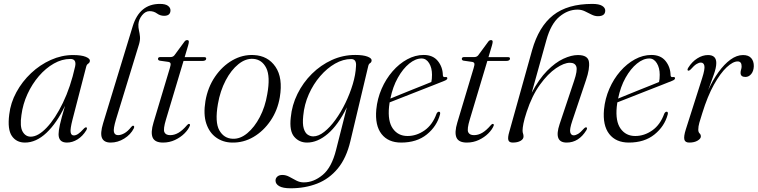

<svg xmlns="http://www.w3.org/2000/svg" viewBox="-20 -740 3978 1008"><path d="M360.5 -111.5Q348 -62.5 350.8 -45.8Q353.5 -29 367.5 -29Q378 -29 390 -36.8Q402 -44.5 420 -64.5Q429 -73.5 434 -71Q439.5 -68 433 -56Q414 -25 387 -8.2Q360 8.5 331.5 8.5Q287.5 8.5 287.5 -35.5Q287.5 -53.5 294.5 -85.5Q301.5 -117.5 321.5 -184.5Q278 -93.5 223.8 -42.5Q169.5 8.5 111 8.5Q66 8.5 42.2 -26.2Q18.5 -61 28.5 -139Q35.5 -200 66 -256Q96.5 -312 143.2 -356Q190 -400 247 -425.5Q304 -451 363.5 -451Q407 -451 429.8 -441.8Q452.5 -432.5 452 -421Q451.5 -411.5 443.5 -406.2Q435.5 -401 433 -391.5ZM92.5 -136Q83.5 -75.5 98.8 -49Q114 -22.5 141.5 -22.5Q180 -22.5 225 -69.8Q270 -117 310.2 -200Q350.5 -283 374.5 -391.5Q382.5 -430.5 349.5 -430.5Q305 -430.5 262.5 -406.2Q220 -382 184.2 -340.5Q148.5 -299 124.2 -246.2Q100 -193.5 92.5 -136Z M819.5 -719.5Q848.5 -719.5 861.8 -709.5Q875 -699.5 875 -686Q875 -657 841.5 -657Q821 -657 804.2 -669.2Q787.5 -681.5 765.5 -681.5Q743.5 -681.5 726 -660Q708.5 -638.5 706.5 -612Q706 -595.5 709.5 -580.5Q713 -565.5 714.8 -548Q716.5 -530.5 710 -508L589 -113Q574 -63 578.2 -46.8Q582.5 -30.5 600 -30.5Q615 -30.5 633 -40.5Q651 -50.5 669.5 -74Q675.5 -81 680 -80Q687.5 -78 682.5 -66Q666 -33.5 632.2 -12.5Q598.5 8.5 561 8.5Q526 8.5 515.5 -15.5Q505 -39.5 521.5 -93.5L677 -603Q713 -719.5 819.5 -719.5Z M864.5 -415 818.5 -421.5Q809.5 -423.5 809.5 -431Q809.5 -440.5 822.5 -440.5H875.5Q888 -440.5 895.5 -449.5L948.5 -521.5Q954 -529.5 963 -529.5Q971.5 -529.5 971.5 -520.5Q971.5 -514.5 967.5 -500.5L949.5 -440H1052.5Q1062.5 -440 1062.5 -432.5Q1062.5 -420 1041.5 -420H943.5L851.5 -113Q836 -62 843 -46.2Q850 -30.5 873.5 -30.5Q895.5 -30.5 916.8 -42.8Q938 -55 962 -83Q968 -90 972.5 -89.5Q979 -89 977 -80.5Q969 -60 948.5 -39.5Q928 -19 898.8 -5.2Q869.5 8.5 836 8.5Q793 8.5 781.5 -17.8Q770 -44 786 -97L871.5 -382Q877 -399.5 875.5 -406.2Q874 -413 864.5 -415Z M1312.5 -451Q1386.5 -447.5 1426.2 -389.5Q1466 -331.5 1449 -229.5Q1437.5 -161 1400.5 -106.5Q1363.5 -52 1310.8 -21Q1258 10 1197.5 8.5Q1150.5 7.5 1114.8 -18Q1079 -43.5 1063 -91.5Q1047 -139.5 1058.5 -209.5Q1071 -282 1109 -337.5Q1147 -393 1200.2 -423.5Q1253.5 -454 1312.5 -451ZM1201 -11.5Q1241 -9.5 1278.5 -40.8Q1316 -72 1344 -125.5Q1372 -179 1383 -245Q1400 -338.5 1377.8 -383Q1355.5 -427.5 1310 -431Q1270 -434 1231.8 -403.2Q1193.5 -372.5 1164.8 -317.8Q1136 -263 1124 -194Q1107.5 -98 1131.5 -55.8Q1155.5 -13.5 1201 -11.5Z M1819.5 1Q1798.5 90 1753.5 144.5Q1708.5 199 1645.2 223.8Q1582 248.5 1506 248.5Q1465 248.5 1445.8 237.2Q1426.5 226 1426.5 208Q1426.5 195.5 1436 187Q1445.5 178.5 1462.5 178.5Q1481 178.5 1499 188.2Q1517 198 1535.5 207.8Q1554 217.5 1575 217.5Q1627 217.5 1674.2 178.2Q1721.5 139 1744.5 46.5L1801 -176.5Q1755 -83.5 1701 -37.5Q1647 8.5 1592 8.5Q1551 8.5 1524.8 -21.8Q1498.5 -52 1506.5 -123Q1512.5 -188 1541.8 -247.2Q1571 -306.5 1617.5 -352.5Q1664 -398.5 1722.2 -425Q1780.5 -451.5 1845 -451.5Q1886 -451.5 1908.8 -443Q1931.5 -434.5 1931 -423Q1930.5 -413 1923.2 -408.8Q1916 -404.5 1913.5 -394ZM1572 -132.5Q1567.5 -89.5 1574.5 -66Q1581.5 -42.5 1595.2 -33.2Q1609 -24 1624.5 -24Q1652 -24 1682.2 -47.8Q1712.5 -71.5 1741.2 -111.2Q1770 -151 1793.5 -199.5Q1817 -248 1832 -298Q1847 -348 1849 -392Q1852.5 -430 1823.5 -430Q1781.5 -430 1739.2 -406Q1697 -382 1661 -340.2Q1625 -298.5 1601.2 -245Q1577.5 -191.5 1572 -132.5Z M2290 -139Q2273.5 -77 2220.8 -34.2Q2168 8.5 2086 8.5Q2018 8.5 1983 -36.5Q1948 -81.5 1955.5 -165Q1961 -222 1983.5 -273.8Q2006 -325.5 2040.8 -365.5Q2075.5 -405.5 2117.8 -428.5Q2160 -451.5 2204.5 -451.5Q2253 -451.5 2278.5 -420Q2304 -388.5 2305 -346Q2305 -333 2318 -335.5Q2328 -337 2328.5 -329.5Q2329 -321.5 2311.5 -315Q2297 -309 2261.2 -295Q2225.5 -281 2180.8 -263.5Q2136 -246 2094.2 -229.5Q2052.5 -213 2025.5 -202.5Q2024 -191 2022.5 -179.5Q2015 -103.5 2042.5 -64.8Q2070 -26 2119.5 -26Q2167 -26 2209 -55.5Q2251 -85 2272 -143.5Q2277.5 -153.5 2284 -153.5Q2293.5 -153.5 2290 -139ZM2193.5 -433Q2161.5 -433 2128.5 -406.2Q2095.5 -379.5 2068.8 -332Q2042 -284.5 2029.5 -222.5Q2051.5 -231.5 2081.5 -243.8Q2111.5 -256 2143.2 -268.8Q2175 -281.5 2202 -292.2Q2229 -303 2244.5 -309.5Q2248 -323.5 2248 -347.5Q2248 -384 2232.8 -408.5Q2217.5 -433 2193.5 -433Z M2459.5 -415 2413.5 -421.5Q2404.5 -423.5 2404.5 -431Q2404.5 -440.5 2417.5 -440.5H2470.5Q2483 -440.5 2490.5 -449.5L2543.5 -521.5Q2549 -529.5 2558 -529.5Q2566.5 -529.5 2566.5 -520.5Q2566.5 -514.5 2562.5 -500.5L2544.5 -440H2647.5Q2657.5 -440 2657.5 -432.5Q2657.5 -420 2636.5 -420H2538.5L2446.5 -113Q2431 -62 2438 -46.2Q2445 -30.5 2468.5 -30.5Q2490.5 -30.5 2511.8 -42.8Q2533 -55 2557 -83Q2563 -90 2567.5 -89.5Q2574 -89 2572 -80.5Q2564 -60 2543.5 -39.5Q2523 -19 2493.8 -5.2Q2464.5 8.5 2431 8.5Q2388 8.5 2376.5 -17.8Q2365 -44 2381 -97L2466.5 -382Q2472 -399.5 2470.5 -406.2Q2469 -413 2459.5 -415Z M2745 -152.5Q2732.5 -114.5 2728 -91.2Q2723.5 -68 2723.5 -55Q2723.5 -45 2726 -38.8Q2728.5 -32.5 2728.5 -23.5Q2728.5 -9.5 2712.8 -0.5Q2697 8.5 2672 8.5Q2652.5 8.5 2648.8 -4.8Q2645 -18 2653.5 -47L2773.5 -476.5Q2808.5 -600.5 2884 -660Q2959.5 -719.5 3089.5 -719.5Q3124.5 -719.5 3141 -709.5Q3157.5 -699.5 3157.5 -684.5Q3157.5 -655 3119 -655Q3102 -655 3085 -663.8Q3068 -672.5 3050.2 -681Q3032.5 -689.5 3012 -689.5Q2961 -689.5 2916.5 -652Q2872 -614.5 2848.5 -529.5L2771.5 -253Q2809.5 -325 2852.5 -368.5Q2895.5 -412 2937.5 -431.5Q2979.5 -451 3014 -451Q3067 -451 3072 -415.2Q3077 -379.5 3056.5 -319.5L2984.5 -105.5Q2969.5 -61 2973.8 -45.2Q2978 -29.5 2992 -29.5Q3002 -29.5 3014.8 -37Q3027.5 -44.5 3045.5 -65Q3054 -73.5 3059 -71Q3065 -68.5 3058.5 -56.5Q3018.5 8.5 2955 8.5Q2885.5 8.5 2918 -88.5L2994 -315.5Q3012.5 -370 3005.8 -390.2Q2999 -410.5 2972 -410.5Q2941.5 -410.5 2899 -381.8Q2856.5 -353 2814.8 -295.5Q2773 -238 2745 -152.5Z M3485.5 -139Q3469 -77 3416.2 -34.2Q3363.5 8.5 3281.5 8.5Q3213.5 8.5 3178.5 -36.5Q3143.5 -81.5 3151 -165Q3156.5 -222 3179 -273.8Q3201.5 -325.5 3236.2 -365.5Q3271 -405.5 3313.2 -428.5Q3355.5 -451.5 3400 -451.5Q3448.5 -451.5 3474 -420Q3499.5 -388.5 3500.5 -346Q3500.5 -333 3513.5 -335.5Q3523.5 -337 3524 -329.5Q3524.5 -321.5 3507 -315Q3492.5 -309 3456.8 -295Q3421 -281 3376.2 -263.5Q3331.5 -246 3289.8 -229.5Q3248 -213 3221 -202.5Q3219.5 -191 3218 -179.5Q3210.5 -103.5 3238 -64.8Q3265.5 -26 3315 -26Q3362.5 -26 3404.5 -55.5Q3446.5 -85 3467.5 -143.5Q3473 -153.5 3479.5 -153.5Q3489 -153.5 3485.5 -139ZM3389 -433Q3357 -433 3324 -406.2Q3291 -379.5 3264.2 -332Q3237.5 -284.5 3225 -222.5Q3247 -231.5 3277 -243.8Q3307 -256 3338.8 -268.8Q3370.5 -281.5 3397.5 -292.2Q3424.5 -303 3440 -309.5Q3443.5 -323.5 3443.5 -347.5Q3443.5 -384 3428.2 -408.5Q3413 -433 3389 -433Z M3592 -369.5Q3586.5 -372.5 3593 -384Q3613 -416 3640.8 -433.5Q3668.5 -451 3697 -451Q3740.5 -451 3740.5 -409.5Q3740.5 -384.5 3727.2 -347.8Q3714 -311 3698 -266.5Q3722 -319.5 3752 -361.2Q3782 -403 3815 -427Q3848 -451 3881 -451Q3910 -451 3924 -434.8Q3938 -418.5 3937.5 -392Q3936.5 -366.5 3923.8 -351.2Q3911 -336 3893.5 -336Q3868 -336 3868 -357.5Q3868 -366.5 3870.8 -374.8Q3873.5 -383 3873.5 -392Q3873.5 -417.5 3852.5 -417.5Q3828 -417.5 3795 -386.8Q3762 -356 3728.2 -295.5Q3694.5 -235 3667 -146Q3657 -115 3651.5 -95.5Q3646 -76 3646 -60Q3646 -46 3652.8 -39.8Q3659.5 -33.5 3659.5 -23.5Q3659.5 -12 3642.5 -1.8Q3625.5 8.5 3598.5 8.5Q3576.5 8.5 3572.8 -7.8Q3569 -24 3580.5 -60.5L3666.5 -330.5Q3681.5 -377.5 3678 -394.5Q3674.5 -411.5 3659.5 -411.5Q3649.5 -411.5 3637 -404Q3624.5 -396.5 3606 -375.5Q3597 -367 3592 -369.5Z"/></svg>

Font: Fraunces 72pt Light
Style: Italic
Weight: 300
Italic angle: -16°
Version: Version 1.000;[b76b70a41]